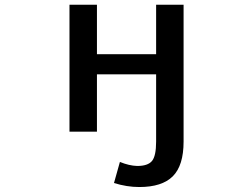

<svg xmlns="http://www.w3.org/2000/svg" viewBox="-20 -542 1040 792"><path d="M624 42V-235.4H379.9V1H266.6V-522.5H379.9V-318.4H624V-522.5H737.3V42Q737.3 140.6 692.9 185.1Q648.4 229.5 554.7 229.5Q502.9 229.5 450.2 212.9L474.6 126Q512.7 141.6 545.9 142.6Q589.8 142.6 606.9 122.1Q624 101.6 624 42Z"/></svg>

Font: Gen Shin Gothic Monospace Medium
Style: Regular
Weight: 500
Designer: [Source Han Sans]
Ryoko NISHIZUKA  (kana & ideographs); Paul D. Hunt (Latin, Greek & Cyrillic); Wenlong ZHANG  (bopomofo
Version: Version 1.002.20150607